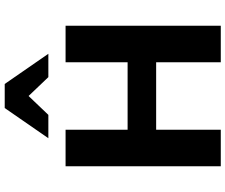

<svg xmlns="http://www.w3.org/2000/svg" viewBox="-91 -865 956 814"><g transform="rotate(-90 387.0 -458.0)"><path d="M530 0V-658H685V0ZM89 0V-658H244V0ZM134 -274V-395H624V-274ZM467 -731 363 -840 336 -916H438L566 -731ZM208 -731 336 -916H438L412 -841L307 -731Z"/></g></svg>

Font: Ysabeau Office ExtraBold
Style: Regular
Weight: 800
Designer: Christian Thalmann (Catharsis Fonts)
Version: Version 2.001;gftools[0.9.30]; featfreeze: tnum,lnum,ss02